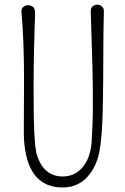

<svg xmlns="http://www.w3.org/2000/svg" viewBox="-20 -811 550 842"><path d="M84.5 -252.9 85.4 -459.5Q85.4 -635.3 74.2 -757.3Q72.8 -772.9 82 -780.5Q91.3 -788.1 103.3 -788.1Q115.2 -788.1 125 -780.5Q134.8 -772.9 133.8 -747.3Q132.8 -721.7 131.6 -682.4Q130.4 -643.1 129.4 -599.1Q127.4 -511.2 127.4 -439.9Q127.4 -368.7 127.7 -342.5Q127.9 -316.4 128.4 -292Q130.9 -162.1 143.1 -127.4Q155.3 -92.8 171.4 -74.2Q203.6 -37.1 254.4 -37.1Q306.6 -37.1 340.8 -75.7Q376 -115.7 381.8 -187.5Q387.2 -275.4 387.2 -328.6Q387.2 -381.8 387 -420.7Q386.7 -459.5 385.7 -507.8Q381.8 -648.4 377.9 -760.3Q377.4 -775.9 386.2 -783.2Q395 -790.5 406.2 -790.5Q417.5 -790.5 426.8 -783.2Q436 -775.9 435.5 -760.3Q433.6 -687.5 433.3 -616.7Q433.1 -545.9 432.6 -476.1Q431.6 -306.6 426.3 -232.7Q420.9 -158.7 409.9 -121.1Q398.9 -83.5 378.4 -54.2Q332.5 11.2 254.9 11.2Q126.5 11.2 94.7 -130.9Q84.5 -175.3 84.5 -230Z"/></svg>

Font: Pompiere 
Style: Regular
Weight: 400
Designer: Karolina Lach
Foundry: Sorkin Type Co.
Version: Version 1.002